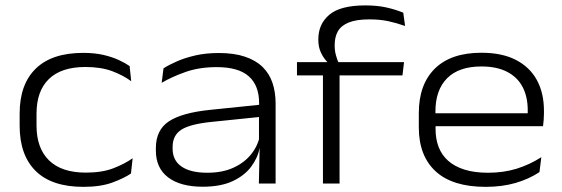

<svg xmlns="http://www.w3.org/2000/svg" viewBox="-20 -696 2132 728"><path d="M296 12.5Q176.5 12.5 115.5 -47.5Q54.5 -107.5 54.5 -219.5V-265.5Q54.5 -376.5 115.8 -436Q177 -495.5 295.5 -495.5Q338.5 -495.5 372 -487.8Q405.5 -480 430.2 -468.5Q455 -457 471.5 -445.5L477.5 -388Q448 -410 405.8 -426Q363.5 -442 303.5 -442Q212.5 -442 165.5 -396.5Q118.5 -351 118.5 -265V-220Q118.5 -134 166 -87.8Q213.5 -41.5 305.5 -41.5Q367 -41.5 409.8 -58Q452.5 -74.5 483 -96L476.5 -38Q450 -20 405.8 -3.8Q361.5 12.5 296 12.5Z M961.5 0 964.5 -135 962 -147.5V-283L962.5 -305Q962.5 -372 923.2 -406.8Q884 -441.5 801.5 -441.5Q735.5 -441.5 683.2 -423Q631 -404.5 593 -382L600 -437Q620.5 -450 650.5 -463.2Q680.5 -476.5 720.5 -485.8Q760.5 -495 810 -495Q867.5 -495 908.5 -481.2Q949.5 -467.5 975.2 -442.5Q1001 -417.5 1013 -382.2Q1025 -347 1025 -303.5V0ZM748.5 12Q664.5 12 617.8 -23.2Q571 -58.5 571 -125V-134.5Q571 -203 620.2 -235.8Q669.5 -268.5 777 -279.5L971.5 -299.5L974 -253.5L784 -234Q702.5 -226 668.5 -204.8Q634.5 -183.5 634.5 -139V-132Q634.5 -87.5 668.8 -64.2Q703 -41 766 -41Q823 -41 864.8 -60Q906.5 -79 932 -110.8Q957.5 -142.5 965.5 -181.5L977.5 -135.5H964.5Q957.5 -97.5 932.2 -63.8Q907 -30 861.8 -9Q816.5 12 748.5 12Z M1365.5 -675.5Q1409.5 -675.5 1443.8 -668Q1478 -660.5 1509 -648L1516 -597.5Q1483.5 -609 1451.8 -615.8Q1420 -622.5 1380.5 -622.5Q1331.5 -622.5 1302.5 -610.8Q1273.5 -599 1261.2 -577.5Q1249 -556 1249 -525.5V-523Q1249 -503.5 1253.8 -486.5Q1258.5 -469.5 1264.5 -456L1221 -453.5V-461Q1207.5 -474.5 1197.2 -495.8Q1187 -517 1187 -544.5V-547Q1187 -605 1228.8 -640.2Q1270.5 -675.5 1365.5 -675.5ZM1204.5 0V-439.5H1267.5V0ZM1106 -410V-460.5H1229.5H1253.5H1512L1506 -410Z M1821.5 12.5Q1696 12.5 1632 -46.2Q1568 -105 1568 -213V-267Q1568 -376 1629 -436Q1690 -496 1805.5 -496Q1883.5 -496 1936.2 -468.8Q1989 -441.5 2015.8 -392.2Q2042.5 -343 2042.5 -275.5V-265.5Q2042.5 -254 2041.5 -241.8Q2040.5 -229.5 2039 -217.5H1979.5Q1980.5 -233.5 1980.8 -248.8Q1981 -264 1981 -277.5Q1981 -329.5 1961.2 -366.8Q1941.5 -404 1902.2 -424Q1863 -444 1805.5 -444Q1719.5 -444 1675.2 -399.2Q1631 -354.5 1631 -273.5V-246.5L1631.5 -238.5V-207Q1631.5 -169 1643.2 -138.5Q1655 -108 1679.5 -86.2Q1704 -64.5 1741.5 -52.8Q1779 -41 1830.5 -41Q1889 -41 1938.5 -56.2Q1988 -71.5 2032.5 -100L2025.5 -43.5Q1986.5 -17.5 1935.5 -2.5Q1884.5 12.5 1821.5 12.5ZM1599 -217.5V-266.5H2025V-217.5Z"/></svg>

Font: Anek Gujarati SemiExpanded Light
Style: Regular
Weight: 300
Width: 6
Designer: Mrunmayee Ghaisas (Gujarati), Yesha Goshar (Latin)
Foundry: Ek Type
Version: Version 1.003